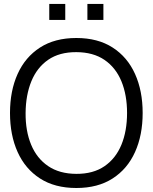

<svg xmlns="http://www.w3.org/2000/svg" viewBox="-20 -925 763 960"><path d="M361.7 15Q254 15 180.1 -32.7Q106.2 -80.3 68.1 -164.8Q30 -249.3 30 -360Q30 -470.7 68.1 -555.2Q106.2 -639.7 180.1 -687.3Q254 -735 361.7 -735Q469.3 -735 543.2 -687.3Q617.2 -639.7 655.2 -555.2Q693.3 -470.7 693.3 -360Q693.3 -249.3 655.2 -164.8Q617.2 -80.3 543.2 -32.7Q469.3 15 361.7 15ZM361.7 -55.7Q446.2 -55.3 502.5 -94Q558.8 -132.7 587.1 -201.3Q615.3 -270 615.3 -360Q615.3 -450 587.1 -518.5Q558.8 -587 502.5 -625.5Q446.2 -664 361.7 -664.3Q277.2 -664.7 221.2 -626.2Q165.2 -587.7 136.9 -518.8Q108.7 -450 108 -360Q107.3 -270 135.6 -201.7Q163.8 -133.3 220.5 -94.7Q277.2 -56 361.7 -55.7ZM497 -825.3H417V-905.3H497ZM306.3 -825.3H226.3V-905.3H306.3Z"/></svg>

Font: Manrope Variable Light
Style: Regular
Weight: 200
Designer: Mikhail Sharanda
Foundry: Mikhail Sharanda
Version: Version 4.505